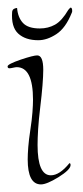

<svg xmlns="http://www.w3.org/2000/svg" viewBox="-30 -475 220 506"><path d="M78 11Q43 11 43 -55Q43 -68 44.5 -87.5Q46 -107 50 -133Q54 -159 55.5 -179Q57 -199 57 -212Q57 -298 14 -298Q11 -298 4.5 -296.5Q-2 -295 -5 -295Q-10 -295 -10 -300Q-10 -306 25 -318Q58 -329 68 -329Q84 -329 84 -291Q84 -275 82 -250Q80 -225 76 -192Q72 -159 70.5 -134.5Q69 -110 69 -93Q69 -13 104 -13Q127 -13 153 -45Q156 -45 156 -40Q156 -28 124 -8Q93 11 78 11ZM71 -369Q37 -369 18 -386.5Q-1 -404 2 -444Q3 -450 7.5 -452Q12 -454 15 -454Q17 -429 30.5 -414.5Q44 -400 75 -400Q97 -400 115 -410Q133 -420 150 -449Q155 -455 156 -455Q159 -455 160 -450Q161 -445 159 -441Q143 -401 118.5 -385Q94 -369 71 -369Z"/></svg>

Font: Shalimar
Style: Regular
Weight: 400
Designer: Robert E. Leuschke
Foundry: Robert E. Leuschke
Version: Version 1.010; ttfautohint (v1.8.3)